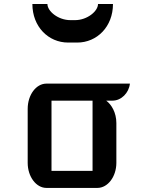

<svg xmlns="http://www.w3.org/2000/svg" viewBox="-20 -921 707 941"><path d="M115.7 -123C115.7 -55.2 157.2 0 207.5 0H457.5C508.3 0 550.3 -55.2 550.3 -123V-317.9C550.3 -369.6 525.9 -409.2 500.5 -427.7H531.2C574.2 -427.7 611.8 -465.3 616.7 -511.2H207.5C157.2 -511.2 115.7 -456.5 115.7 -387.2ZM232.4 -83.5V-427.7H433.6V-83.5ZM314 -712.4H358.4C455.6 -712.4 533.7 -790.5 533.7 -901.4H460.4C460.4 -866.2 407.7 -822.3 347.7 -822.3H325.2C264.6 -822.3 212.4 -866.2 212.4 -901.4H138.7C138.7 -790.5 216.8 -712.4 314 -712.4Z"/></svg>

Font: Atomic Age
Style: Regular
Weight: 400
Designer: James Grieshaber
Foundry: James Grieshaber
Version: Version 1.002